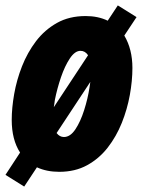

<svg xmlns="http://www.w3.org/2000/svg" viewBox="-25 -622 524 706"><path d="M64 64 -4.9 21 48.8 -61Q18.1 -108.4 18.1 -181.2Q18.1 -224.6 27.1 -276.1Q36.1 -327.6 55.9 -378.2Q75.7 -428.7 107.4 -470.5Q139.2 -512.2 184.3 -537.6Q229.5 -563 290 -563Q335.9 -563 371.1 -545.9L408.2 -602.1L477.1 -559.1L432.1 -491.2Q461.9 -440.9 461.9 -372.1Q461.9 -325.2 452.4 -272.7Q442.9 -220.2 422.9 -170.2Q402.8 -120.1 371.1 -79.3Q339.4 -38.6 295.2 -14.4Q251 9.8 192.9 9.8Q146.5 9.8 110.8 -6.8ZM172.9 -228 298.8 -418.9Q288.1 -435.1 271 -435.1Q250.5 -435.1 231.9 -407.2Q213.4 -379.4 199.2 -337.9Q185.1 -296.4 176.8 -254.9Q176.3 -248.5 175 -241.7Q173.8 -234.9 172.9 -228ZM210 -118.2Q233.4 -118.2 252.2 -146.5Q271 -174.8 284.4 -217Q297.9 -259.3 304.2 -300.8Q305.7 -313 307.1 -320.8L183.1 -132.8Q194.3 -118.2 210 -118.2Z"/></svg>

Font: Open Sans Condensed ExtraBold
Style: Italic
Weight: 800
Width: 3
Italic angle: -12°
Designer: Monotype Design Team
Foundry: Monotype Imaging Inc.
Version: Version 3.003; ttfautohint (v1.8.4)